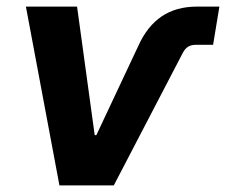

<svg xmlns="http://www.w3.org/2000/svg" viewBox="-20 -559 682 579"><path d="M159.2 0 58.1 -539.1H212.4L265.6 -151.4H270.5L397 -420.4Q423.8 -480 467.5 -509.5Q511.2 -539.1 574.2 -539.1H641.6L622.6 -423.8H569.3Q557.1 -423.8 547.9 -418.5Q538.6 -413.1 531.7 -400.4L323.2 0Z"/></svg>

Font: Inter 18pt
Style: Bold Italic
Weight: 700
Italic angle: -9.3988°
Designer: Rasmus Andersson
Foundry: rsms
Version: Version 4.001;git-66647c0bb